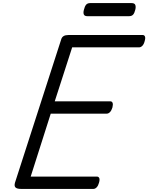

<svg xmlns="http://www.w3.org/2000/svg" viewBox="-20 -1225 962 1245"><path d="M116 0Q91 0 81 -9Q71 -18 77 -40L377 -970Q381 -984 392.5 -991Q404 -998 424 -998H905Q916 -998 920 -988Q924 -978 918 -958Q913 -938 903 -928Q893 -918 882 -918H448L335 -568H695Q706 -568 710 -558Q714 -548 709 -528Q703 -508 693 -498Q683 -488 672 -488H309L179 -80H608Q619 -80 623.5 -70.5Q628 -61 622 -40Q617 -21 607 -10.5Q597 0 586 0ZM547 -1120Q528 -1120 523.5 -1131.5Q519 -1143 524 -1161Q529 -1183 538 -1194Q547 -1205 565 -1205H833Q853 -1205 857.5 -1192.5Q862 -1180 857 -1161Q852 -1140 843 -1130Q834 -1120 816 -1120Z"/></svg>

Font: Playwrite BE VLG
Style: Regular
Weight: 400
Designer: Veronika Burian, José Scaglione
Foundry: TypeTogether
Version: Version 1.002